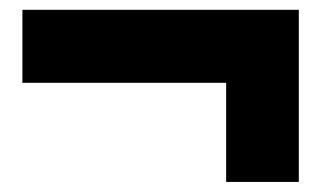

<svg xmlns="http://www.w3.org/2000/svg" viewBox="-20 -549 660 389"><path d="M438.2 -180.4V-474.6L530 -381.2H25.4V-529.2H585.4V-180.4Z"/></svg>

Font: Unbounded
Style: Regular
Weight: 400
Designer: Luke Prowse, Jean-Baptiste Morizot, Fátima Lázaro, Florian Runge
Foundry: NaN
Version: Version 1.701;gftools[0.9.28.dev5+ged2979d]